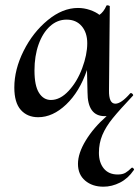

<svg xmlns="http://www.w3.org/2000/svg" viewBox="-20 -429 526 724"><path d="M478 203Q481 203 484 207Q487 211 484 213Q463 244 432.5 259.5Q402 275 370 275Q328 275 301 252Q274 229 274 189Q274 149 303.5 100.5Q333 52 382 9H375Q310 9 310 -81L308 -165Q280 -83 229.5 -35Q179 13 124 13Q83 13 58.5 -14.5Q34 -42 34 -99Q34 -167 69 -237Q104 -307 160 -353Q216 -399 274 -399Q297 -399 319 -391.5Q341 -384 355 -373Q371 -384 381 -407Q381 -409 385 -409Q388 -409 391.5 -407.5Q395 -406 394 -405L391 -89Q390 -38 415 -38Q437 -38 471 -77Q472 -78 474 -78Q477 -78 480 -74.5Q483 -71 482 -69Q431 -15 405 17Q379 49 366 80Q353 111 353 147Q353 184 371.5 206.5Q390 229 424 229Q442 229 453 222.5Q464 216 476 204ZM231 -355Q196 -355 168.5 -330Q141 -305 125.5 -261.5Q110 -218 110 -163Q110 -106 127 -79Q144 -52 172 -52Q207 -52 239 -86.5Q271 -121 290 -172Q309 -223 309 -266Q309 -306 288 -330.5Q267 -355 231 -355Z"/></svg>

Font: Cormorant Upright SemiBold
Style: Regular
Weight: 600
Designer: Christian Thalmann (Catharsis Fonts)
Foundry: Catharsis Fonts
Version: Version 3.302